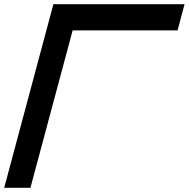

<svg xmlns="http://www.w3.org/2000/svg" viewBox="-20 -895 899 915"><path d="M0 0H125L326.2 -750H826.2Q831.5 -770.5 842.8 -812.5Q854 -854.5 859.4 -875H234.4Q195.3 -729 117.2 -437.5Q39.1 -146 0 0Z"/></svg>

Font: Faithful 32x
Style: Oblique
Weight: 400
Foundry: Faithful Resource Pack
Version: Version 1.0; January 27, 2023